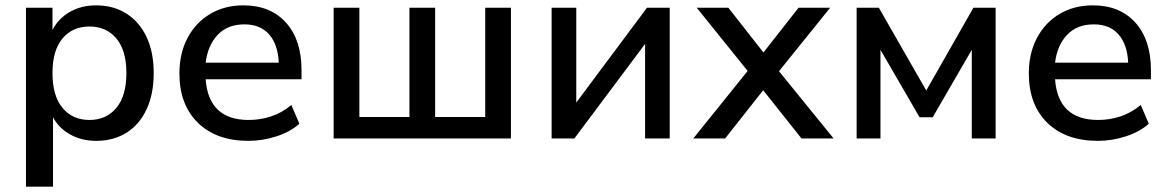

<svg xmlns="http://www.w3.org/2000/svg" viewBox="-20 -517 4362 717"><path d="M77 180V-488H176V-405Q197 -447 240 -472Q283 -497 339 -497Q404 -497 452.5 -466Q501 -435 527.5 -378.5Q554 -322 554 -244Q554 -166 527.5 -109Q501 -52 452.5 -21.5Q404 9 339 9Q285 9 242.5 -14.5Q200 -38 178 -79V180ZM314 -69Q377 -69 414.5 -114Q452 -159 452 -244Q452 -329 414.5 -373.5Q377 -418 314 -418Q251 -418 213.5 -373.5Q176 -329 176 -244Q176 -159 213.5 -114Q251 -69 314 -69Z M908 9Q788 9 719 -58.5Q650 -126 650 -243Q650 -318 680.5 -375.5Q711 -433 765 -465Q819 -497 889 -497Q990 -497 1048 -432.5Q1106 -368 1106 -255V-221H748Q759 -69 909 -69Q951 -69 991.5 -82Q1032 -95 1068 -125L1098 -55Q1065 -25 1013 -8Q961 9 908 9ZM893 -426Q830 -426 793 -387Q756 -348 748 -283H1021Q1018 -351 985 -388.5Q952 -426 893 -426Z M1226 0V-488H1322V-80H1509V-488H1605V-80H1792V-488H1888V0Z M2040 0V-488H2132V-134L2396 -488H2481V0H2389V-353L2125 0Z M2569 0 2772 -252 2582 -488H2700L2831 -321L2962 -488H3080L2889 -251L3093 0H2973L2830 -180L2688 0Z M3179 0V-488H3262L3439 -179L3615 -488H3698V0H3609V-331L3463 -79H3414L3268 -331V0Z M4080 9Q3960 9 3891 -58.5Q3822 -126 3822 -243Q3822 -318 3852.5 -375.5Q3883 -433 3937 -465Q3991 -497 4061 -497Q4162 -497 4220 -432.5Q4278 -368 4278 -255V-221H3920Q3931 -69 4081 -69Q4123 -69 4163.5 -82Q4204 -95 4240 -125L4270 -55Q4237 -25 4185 -8Q4133 9 4080 9ZM4065 -426Q4002 -426 3965 -387Q3928 -348 3920 -283H4193Q4190 -351 4157 -388.5Q4124 -426 4065 -426Z"/></svg>

Font: Nunito Sans SemiBold
Style: Regular
Weight: 600
Designer: Vernon Adams
Foundry: Vernon Adams
Version: Version 3.101; ttfautohint (v1.8.4.7-5d5b);gftools[0.9.27]